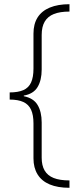

<svg xmlns="http://www.w3.org/2000/svg" viewBox="-20 -734 386 912"><path d="M310 158Q254 158 216 142Q178 126 158.5 94.5Q139 63 139 18V-148Q139 -188 127.5 -213Q116 -238 91 -249.5Q66 -261 26 -261V-295Q66 -295 91 -306Q116 -317 127.5 -342Q139 -367 139 -408V-574Q139 -620 158.5 -651Q178 -682 216.5 -698Q255 -714 310 -714V-679Q265 -679 236 -667.5Q207 -656 192.5 -631.5Q178 -607 178 -568V-404Q178 -353 158.5 -320.5Q139 -288 93 -280V-277Q139 -268 158.5 -235.5Q178 -203 178 -152V15Q178 52 192 76Q206 100 235 111.5Q264 123 310 123Z"/></svg>

Font: Noto Sans Hebrew ExtraLight
Style: Regular
Weight: 250
Designer: Monotype Design Team
Foundry: Monotype Imaging Inc.
Version: Version 2.003